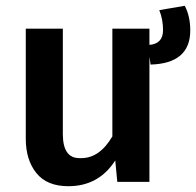

<svg xmlns="http://www.w3.org/2000/svg" viewBox="-20 -628 677 663"><path d="M216 15Q142 15 105.5 -30.5Q69 -76 69 -149V-529H197V-165Q197 -82 254 -82H261Q324 -82 368 -157V-529H496V-473Q543 -477 543 -524Q543 -561 530 -593L618 -608Q637 -572 637 -523Q637 -409 500 -405L496 -432V0H385L378 -74Q321 15 216 15Z"/></svg>

Font: Trujillo Medium
Style: Regular
Weight: 500
Designer: Fira Sans original fonts by bBox Type GmbH, Carrois Corporate GbR, & Edenspiekermann AG / Changes by Cristiano Sobral
Foundry: Fira Sans original fonts by bBox Type GmbH, Carrois Corporate GbR, & Edenspiekermann AG / Changes by Cristiano Sobral
Version: Version 4.301;October 17, 2021;FontCreator 14.0.0.2814 64-bi